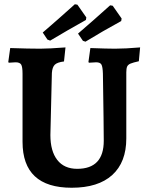

<svg xmlns="http://www.w3.org/2000/svg" viewBox="-20 -871 697 903"><path d="M86 -204V-524Q86 -557 79.5 -567.5Q73 -578 53 -578L21 -576L19 -580L28 -645Q116 -642 169 -642Q209 -642 288 -648L281 -582Q249 -578 237.5 -566.5Q226 -555 224 -528L217 -236Q217 -160 249.5 -118.5Q282 -77 343 -77Q468 -77 468 -209Q468 -272 464 -524Q463 -557 457 -567.5Q451 -578 432 -578L398 -576L396 -580L405 -645Q485 -642 521 -642Q569 -642 639 -648L633 -583Q606 -577 594 -572Q582 -567 578 -558Q574 -549 574 -531V-220Q574 -108 508 -48Q442 12 317 12Q86 12 86 -204ZM203 -685 181 -718Q251 -778 332 -851L344 -849L386 -789L384 -777Q296 -728 216 -680ZM370 -679 347 -713Q417 -773 498 -846L510 -844L552 -784L550 -772Q462 -724 382 -675Z"/></svg>

Font: Alegreya
Style: Bold
Weight: 700
Designer: Juan Pablo del Peral
Foundry: Huerta Tipografica
Version: Version 2.008; ttfautohint (v1.8)